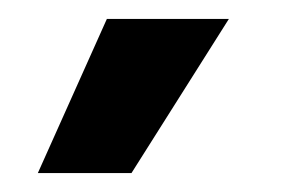

<svg xmlns="http://www.w3.org/2000/svg" viewBox="-20 -780 323 203"><path d="M119 -597H20L93 -760H222Z"/></svg>

Font: Bricolage Grotesque 16pt SemiBold
Style: Regular
Weight: 600
Version: Version 1.001;gftools[0.9.33.dev8+g029e19f]